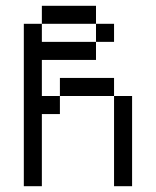

<svg xmlns="http://www.w3.org/2000/svg" viewBox="-20 -645 540 665"><path d="M375 -500V-562.5H312.5V-500H125V-562.5H62.5V0H125Q125 0 125 -250H187.5V-312.5H125Q125 -312.5 125 -437.5H312.5V-500ZM375 -312.5V0H437.5V-312.5ZM187.5 -312.5H375V-375H187.5ZM125 -562.5H312.5V-625H125Z"/></svg>

Font: UnifontExMono
Style: Regular
Weight: 500
Version: Version 15.0.06